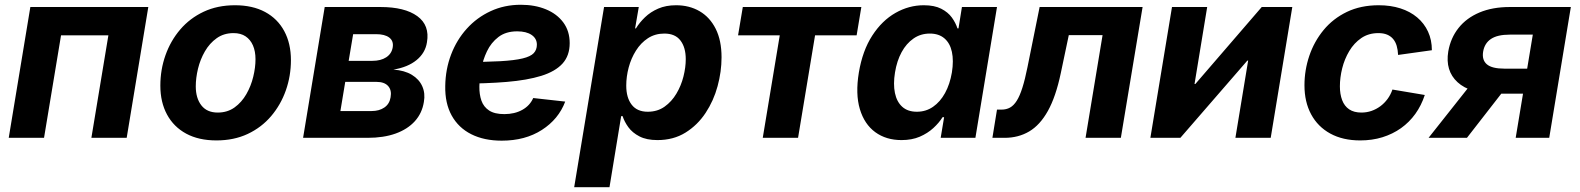

<svg xmlns="http://www.w3.org/2000/svg" viewBox="-20 -570 6532 794"><path d="M593.3 -541 503.9 0H357.9L428.2 -423.8H232.4L162.1 0H16.1L105.5 -541Z M875 10.7Q801.8 10.7 750 -17.3Q698.2 -45.4 670.7 -96.4Q643.1 -147.5 643.1 -215.8Q643.1 -281.7 664.3 -341.6Q685.5 -401.4 725.3 -448Q765.1 -494.6 822.3 -521.5Q879.4 -548.3 951.7 -548.3Q1024.4 -548.3 1076.2 -520.5Q1127.9 -492.7 1155.5 -441.4Q1183.1 -390.1 1183.1 -321.3Q1183.1 -255.9 1162.1 -196.3Q1141.1 -136.7 1101.3 -89.8Q1061.5 -43 1004.4 -16.1Q947.3 10.7 875 10.7ZM880.4 -104.5Q920.4 -104.5 950 -125.7Q979.5 -147 998.8 -180.7Q1018.1 -214.4 1027.3 -252.7Q1036.6 -291 1036.6 -325.2Q1036.6 -357.9 1026.1 -382.1Q1015.6 -406.2 995.6 -419.7Q975.6 -433.1 945.8 -433.1Q905.8 -433.1 876.2 -412.1Q846.7 -391.1 827.4 -357.7Q808.1 -324.2 798.8 -285.9Q789.6 -247.6 789.6 -212.9Q789.6 -164.1 812.7 -134.3Q835.9 -104.5 880.4 -104.5Z M1233.4 0 1322.8 -541H1553.2Q1653.8 -541 1705.8 -503.2Q1757.8 -465.3 1745.6 -395Q1738.8 -351.1 1702.6 -321.5Q1666.5 -292 1606.9 -282.2Q1653.3 -278.8 1683.3 -260.5Q1713.4 -242.2 1726.3 -213.1Q1739.3 -184.1 1732.9 -148.4Q1725.6 -102.1 1695.6 -68.8Q1665.5 -35.6 1616.2 -17.8Q1566.9 0 1500 0ZM1387.7 -110.8H1517.1Q1548.3 -110.8 1569.6 -125.5Q1590.8 -140.1 1595.2 -167.5Q1600.6 -196.8 1585.2 -214.1Q1569.8 -231.4 1537.1 -231.4H1407.7ZM1421.9 -318.4H1520Q1554.7 -318.4 1577.1 -333Q1599.6 -347.7 1604 -374Q1608.4 -400.4 1589.8 -414.6Q1571.3 -428.7 1535.2 -428.7H1440.4Z M2054.7 11.7Q1981.9 11.7 1929 -14.9Q1876 -41.5 1847.9 -92.3Q1819.8 -143.1 1821.3 -214.8Q1822.3 -283.7 1845.5 -344.5Q1868.7 -405.3 1910.4 -451.4Q1952.1 -497.6 2009 -523.9Q2065.9 -550.3 2133.8 -550.3Q2191.9 -550.3 2237.5 -531.5Q2283.2 -512.7 2309.6 -477.1Q2335.9 -441.4 2335.9 -391.6Q2335.9 -339.8 2306.2 -307.1Q2276.4 -274.4 2218.3 -256.3Q2160.2 -238.3 2075.2 -231.2Q1990.2 -224.1 1880.4 -224.1L1895.5 -313.5Q1989.3 -313.5 2048.8 -316.9Q2108.4 -320.3 2141.4 -328.4Q2174.3 -336.4 2187.3 -350.3Q2200.2 -364.3 2200.2 -385.3Q2200.2 -410.6 2178.5 -425.5Q2156.7 -440.4 2118.7 -440.4Q2071.8 -440.4 2041.3 -417Q2010.7 -393.6 1993.7 -357.7Q1976.6 -321.8 1969.7 -282.7Q1962.9 -243.7 1962.4 -211.9Q1961.9 -179.7 1970.9 -153.8Q1980 -127.9 2002.7 -113Q2025.4 -98.1 2065.4 -98.1Q2108.4 -98.1 2139.9 -115.7Q2171.4 -133.3 2185.1 -164.6L2317.4 -149.9Q2290 -77.1 2220.9 -32.7Q2151.9 11.7 2054.7 11.7Z M2354.5 204.1 2478 -541H2621.6L2606.4 -452.6H2609.9Q2624.5 -476.6 2647.2 -498.5Q2669.9 -520.5 2701.9 -534.4Q2733.9 -548.3 2775.9 -548.3Q2830.6 -548.3 2873 -523.7Q2915.5 -499 2939.7 -450.9Q2963.9 -402.8 2963.9 -333Q2963.9 -273.9 2947.5 -213.6Q2931.2 -153.3 2897.9 -103Q2864.7 -52.7 2814.9 -21.7Q2765.1 9.3 2698.7 9.3Q2653.8 9.3 2624.5 -5.9Q2595.2 -21 2578.6 -43.9Q2562 -66.9 2554.7 -89.8H2548.8L2500.5 204.1ZM2658.7 -107.9Q2698.7 -107.9 2728.3 -128.9Q2757.8 -149.9 2777.3 -182.9Q2796.9 -215.8 2806.4 -253.7Q2815.9 -291.5 2815.9 -325.2Q2815.9 -374 2793.9 -402.6Q2772 -431.2 2727.5 -431.2Q2689 -431.2 2659.4 -411.9Q2629.9 -392.6 2609.9 -360.6Q2589.8 -328.6 2579.8 -290.8Q2569.8 -252.9 2569.8 -215.8Q2569.8 -166 2592.3 -137Q2614.7 -107.9 2658.7 -107.9Z M3134.3 0 3204.6 -423.8H3032.2L3051.8 -541H3542L3522.5 -423.8H3350.6L3280.3 0Z M3708 9.3Q3644.5 9.3 3599.6 -23.4Q3554.7 -56.2 3535.9 -118.7Q3517.1 -181.2 3531.7 -270Q3546.9 -360.8 3587.2 -422.9Q3627.4 -484.9 3683.1 -516.6Q3738.8 -548.3 3800.3 -548.3Q3844.2 -548.3 3872.3 -533.9Q3900.4 -519.5 3916.3 -497.6Q3932.1 -475.6 3939.5 -452.6H3943.8L3958 -541H4103L4013.7 0H3870.1L3884.3 -85.4H3877.9Q3863.3 -62 3839.6 -40.3Q3815.9 -18.6 3783.4 -4.6Q3751 9.3 3708 9.3ZM3771.5 -107.9Q3809.1 -107.9 3838.6 -128.4Q3868.2 -148.9 3888.2 -185.3Q3908.2 -221.7 3916.5 -270.5Q3924.3 -319.3 3916.5 -355.5Q3908.7 -391.6 3885.5 -411.4Q3862.3 -431.2 3825.2 -431.2Q3787.1 -431.2 3757.6 -410.6Q3728 -390.1 3708.5 -354.2Q3689 -318.4 3681.2 -270.5Q3673.3 -222.2 3680.9 -185.5Q3688.5 -148.9 3711.2 -128.4Q3733.9 -107.9 3771.5 -107.9Z M4084 0 4103 -116.7H4121.6Q4141.6 -116.7 4157 -125.2Q4172.4 -133.8 4184.8 -153.6Q4197.3 -173.3 4208 -207.3Q4218.8 -241.2 4229 -292L4279.3 -541H4705.1L4615.2 0H4469.2L4539.6 -424.8H4399.9L4366.7 -267.1Q4346.2 -169.9 4313.5 -111.3Q4280.8 -52.7 4236.1 -26.4Q4191.4 0 4134.3 0Z M5234.9 0H5088.9L5141.6 -319.3H5138.2L4861.3 0H4737.3L4826.7 -541H4972.2L4919.9 -222.7H4923.3L5197.8 -541H5324.2Z M5605 10.7Q5533.2 10.7 5481.4 -17.6Q5429.7 -45.9 5402.1 -97.2Q5374.5 -148.4 5374.5 -217.3Q5374.5 -279.8 5394.5 -339.1Q5414.6 -398.4 5453.6 -445.8Q5492.7 -493.2 5550 -520.8Q5607.4 -548.3 5681.6 -548.3Q5731 -548.3 5771.2 -535.4Q5811.5 -522.5 5840.6 -498Q5869.6 -473.6 5885.5 -439.2Q5901.4 -404.8 5901.4 -362.3L5761.7 -342.8Q5760.7 -363.8 5755.9 -380.4Q5751 -397 5741.2 -408.7Q5731.4 -420.4 5716.3 -426.8Q5701.2 -433.1 5680.2 -433.1Q5639.6 -433.1 5609.6 -412.6Q5579.6 -392.1 5559.8 -358.9Q5540 -325.7 5530.5 -287.4Q5521 -249 5521 -212.9Q5521 -180.7 5530.3 -156Q5539.6 -131.3 5559.3 -117.9Q5579.1 -104.5 5609.9 -104.5Q5631.8 -104.5 5651.6 -111.3Q5671.4 -118.2 5688.2 -130.6Q5705.1 -143.1 5718 -160.6Q5731 -178.2 5738.3 -199.7L5872.1 -177.2Q5857.9 -133.8 5833 -99.1Q5808.1 -64.5 5773.7 -40Q5739.3 -15.6 5696.8 -2.4Q5654.3 10.7 5605 10.7Z M6386.7 0H6248L6318.8 -426.8H6223.6Q6172.4 -426.8 6145.8 -408.9Q6119.1 -391.1 6113.3 -356Q6107.9 -321.8 6128.9 -304Q6149.9 -286.1 6201.7 -286.1H6353L6335.9 -182.6H6168.5Q6059.1 -182.6 6007.6 -230Q5956.1 -277.3 5969.2 -357.4Q5979 -413.1 6011.7 -454.3Q6044.4 -495.6 6098.1 -518.3Q6151.9 -541 6223.6 -541H6476.1ZM6046.4 0H5887.7L6082.5 -246.1H6237.8Z"/></svg>

Font: Inter 17pt
Style: Bold Italic
Weight: 700
Italic angle: -9.3988°
Version: Version 4.001;git-66647c0bb